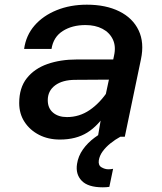

<svg xmlns="http://www.w3.org/2000/svg" viewBox="-20 -584 690 820"><path d="M398 0 418 -117 467 -346Q476 -386 462 -415.5Q448 -445 417.5 -461Q387 -477 345 -477Q288 -477 248 -451.5Q208 -426 200 -375H83Q91 -433 127.5 -475Q164 -517 222 -540.5Q280 -564 351 -564Q432 -564 489.5 -535.5Q547 -507 572 -454.5Q597 -402 582 -331L513 0ZM236 12Q186 12 147 -8Q108 -28 85 -63Q62 -98 62 -144Q62 -209 94.5 -250Q127 -291 182.5 -310.5Q238 -330 308 -330H477L459 -244L302 -243Q247 -243 215.5 -219.5Q184 -196 184 -156Q184 -122 206.5 -103Q229 -84 266 -84Q319 -84 363 -114Q407 -144 442 -197L439 -110Q401 -48 353 -18Q305 12 236 12ZM447 214Q441 215 434 215.5Q427 216 419 216Q356 216 329 188Q302 160 309 116Q314 83 334 54.5Q354 26 384.5 3.5Q415 -19 450 -35L494 0Q472 12 452 28Q432 44 418.5 62.5Q405 81 402 101Q399 122 413.5 130.5Q428 139 443 139Q448 139 452.5 138.5Q457 138 463 137Z"/></svg>

Font: Azeret Mono Thin Medium
Style: Italic
Weight: 500
Italic angle: -12°
Version: Version 1.002